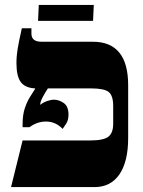

<svg xmlns="http://www.w3.org/2000/svg" viewBox="-20 -762 582 782"><path d="M25 0 72 -190H349Q401 -190 421 -205Q441 -220 441 -258V-330Q441 -373 422.5 -387.5Q404 -402 350 -402H175Q165 -387 154.5 -367.5Q144 -348 144 -337V-335Q156 -345 172 -350.5Q188 -356 200 -356Q220 -356 239.5 -342.5Q259 -329 259 -295Q259 -272 249 -257.5Q239 -243 235 -237Q222 -251 205 -259Q188 -267 167 -267Q132 -267 100 -244H72V-255Q72 -295 81.5 -322.5Q91 -350 103 -368.5Q115 -387 123 -400V-402Q82 -404 64.5 -428Q47 -452 47 -505Q47 -534 52 -564Q57 -594 69 -647H108V-625Q108 -592 149 -592H358Q502 -592 502 -415V-200Q502 -104 466.5 -52Q431 0 365 0ZM135 -677 138 -742H362L359 -677Z"/></svg>

Font: Noto Serif Hebrew SemiCondensed Black
Style: Regular
Weight: 900
Width: 4
Designer: Monotype Design Team
Foundry: Monotype Imaging Inc.
Version: Version 2.004; ttfautohint (v1.8.4.7-5d5b)